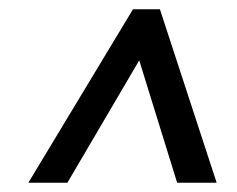

<svg xmlns="http://www.w3.org/2000/svg" viewBox="-20 -720 510 413"><path d="M266 -700H324L446 -327H361L265 -637H307L125 -327H41Z"/></svg>

Font: Pathway Extreme Condensed SemiBold
Style: Italic
Weight: 600
Width: 3
Italic angle: -8°
Version: Version 1.001;gftools[0.9.26]